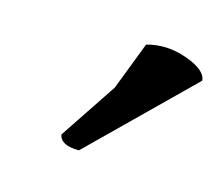

<svg xmlns="http://www.w3.org/2000/svg" viewBox="-45 -829 352 302"><g transform="rotate(15 131.0 -678.0)"><path d="M162 -770Q194 -779 227.5 -767Q261 -755 262 -738L103 -582Q73 -582 70 -599L132 -692Z"/></g></svg>

Font: Tillana
Style: Regular
Weight: 400
Designer: Lipi Raval (Devanagari, Latin), Jonny Pinhorn (Latin)
Foundry: Indian Type Foundry
Version: Version 2.002;PS 1.0;hotconv 1.0.79;makeotf.lib2.5.61930; tt